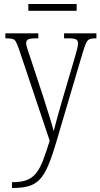

<svg xmlns="http://www.w3.org/2000/svg" viewBox="-20 -703 503 962"><path d="M40 210Q86 210 114.5 199Q143 188 162 163.5Q181 139 196 99.5Q211 60 229 2L76 -454Q67 -480 60.5 -492.5Q54 -505 42.5 -508Q31 -511 9 -511H7V-536H172V-511H163Q131 -511 121 -505.5Q111 -500 111 -487Q111 -478 116.5 -460.5Q122 -443 132 -414L195 -223Q212 -169 227 -121.5Q242 -74 249 -46Q256 -75 266.5 -112Q277 -149 290 -195L356 -419Q362 -440 366.5 -457.5Q371 -475 371 -486Q371 -499 362 -505Q353 -511 320 -511H301V-536H463V-511H459Q439 -511 428.5 -506.5Q418 -502 411 -486.5Q404 -471 394 -438L261 12Q240 83 221 127.5Q202 172 178.5 196.5Q155 221 122.5 230Q90 239 43 239H40ZM122 -649V-683H364V-649Z"/></svg>

Font: Noto Serif Condensed ExtraLight
Style: Regular
Weight: 200
Width: 3
Designer: Monotype Design Team
Foundry: Monotype Imaging Inc.
Version: Version 2.013; ttfautohint (v1.8.4.7-5d5b)